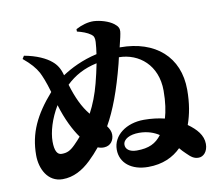

<svg xmlns="http://www.w3.org/2000/svg" viewBox="-87 -900 1173 1025"><g transform="rotate(-10 500.0 -387.5)"><path d="M460 -572C453 -537 445 -501 436 -467C421 -409 401 -358 377 -313C340 -357 314 -415 293 -485C338 -528 390 -557 460 -572ZM85 -679 75 -663C115 -630 138 -603 154 -574C164 -554 178 -522 195 -463C102 -357 57 -264 57 -144C57 -71 94 6 175 6C234 6 284 -22 329 -65C350 -85 369 -106 388 -129C400 -124 413 -122 424 -123C458 -125 476 -152 476 -183C476 -200 468 -216 457 -231C501 -308 539 -409 575 -549L583 -583C691 -582 787 -505 787 -366C787 -304 779 -255 768 -218C735 -226 697 -231 656 -231C560 -231 486 -176 486 -99C486 -27 545 21 636 21C715 21 773 -7 815 -49C825 -37 835 -26 846 -16C871 9 885 19 910 19C935 19 960 -5 960 -47C960 -94 927 -131 882 -163C901 -216 912 -276 912 -349C912 -528 788 -634 599 -634H596C607 -678 613 -704 614 -718C615 -733 610 -746 590 -761C564 -781 520 -794 484 -796C452 -797 418 -787 386 -770V-757C414 -750 440 -741 459 -727C472 -718 476 -707 475 -685C474 -664 471 -642 468 -620C388 -602 325 -570 278 -539C268 -577 253 -600 230 -619C202 -643 152 -667 85 -679ZM726 -136C695 -95 657 -76 591 -76C550 -76 531 -95 531 -117C531 -148 569 -167 618 -167C665 -167 700 -153 726 -136ZM303 -202C292 -189 280 -176 267 -163C240 -136 222 -128 193 -128C169 -128 156 -151 156 -201C156 -252 176 -322 216 -388C240 -308 272 -245 303 -202Z"/></g></svg>

Font: Noto Serif SC Black
Style: Regular
Weight: 900
Designer: Ryoko NISHIZUKA 西塚涼子 (kana & ideographs); Frank Grießhammer (Latin, Greek & Cyrillic); Wenlong ZHANG 张文龙 (bopomofo); San
Foundry: Adobe
Version: Version 2.001;hotconv 1.1.0;makeotfexe 2.6.0